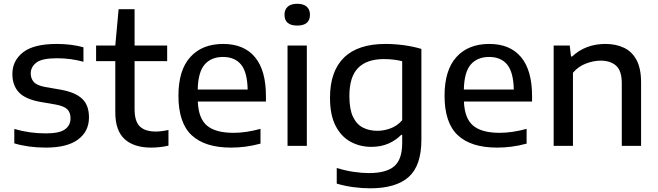

<svg xmlns="http://www.w3.org/2000/svg" viewBox="-20 -790 3563 1040"><path d="M228.5 9.5Q133.5 9.5 57.5 -13.5V-91.5Q101 -79 143 -73.2Q185 -67.5 228.5 -67.5Q301 -67.5 331.5 -89Q362 -110.5 362 -149Q362 -180.5 344.8 -197.8Q327.5 -215 283 -223.5L196 -238.5Q115.5 -253.5 81.2 -291Q47 -328.5 47 -389.5Q47 -461 104.8 -506.5Q162.5 -552 287.5 -552Q365.5 -552 432 -534V-455.5Q363 -474.5 289 -474.5Q207 -474.5 176.8 -450.8Q146.5 -427 146.5 -392.5Q146.5 -365 162.8 -346.2Q179 -327.5 223.5 -319L310 -304Q388 -290 425 -255Q462 -220 462 -154Q462 -78.5 403 -34.5Q344 9.5 228.5 9.5Z M798.5 9.5Q705.5 9.5 655 -36.5Q604.5 -82.5 604.5 -181.5V-459H500.5V-543.5H604.5L622.5 -740H709V-543.5H885.5V-459H709V-199.5Q709 -132 737.8 -104.8Q766.5 -77.5 824 -77.5Q853 -77.5 892.5 -86V-1Q845.5 9.5 798.5 9.5Z M1231.5 9.5Q1090 9.5 1018.2 -57.5Q946.5 -124.5 946.5 -271.5Q946.5 -410 1010.8 -481Q1075 -552 1189 -552Q1301 -552 1360.8 -480.8Q1420.5 -409.5 1420.5 -269V-240H1051.5Q1055 -148.5 1101.2 -109.5Q1147.5 -70.5 1245.5 -70.5Q1279 -70.5 1315.8 -76Q1352.5 -81.5 1391 -92V-12Q1348 -0.5 1309 4.5Q1270 9.5 1231.5 9.5ZM1188 -481.5Q1124.5 -481.5 1088.8 -440.8Q1053 -400 1051 -305H1321.5Q1319.5 -399.5 1285.5 -440.5Q1251.5 -481.5 1188 -481.5Z M1537.5 0V-543.5H1642V0ZM1590 -651.5Q1521 -651.5 1521 -710.5Q1521 -738 1538.5 -753.8Q1556 -769.5 1590 -769.5Q1624 -769.5 1641.5 -753.8Q1659 -738 1659 -710.5Q1659 -651.5 1590 -651.5Z M1985 230Q1942.5 230 1894.8 223.8Q1847 217.5 1804 204.5V120Q1852 134.5 1896 141Q1940 147.5 1978.5 147.5Q2072.5 147.5 2115.5 110.5Q2158.5 73.5 2158.5 -14.5V-59.5H2153Q2124.5 -30 2083.8 -12.2Q2043 5.5 1991 5.5Q1930 5.5 1879.2 -22Q1828.5 -49.5 1798 -108Q1767.5 -166.5 1767.5 -260.5Q1767.5 -404 1843.2 -478Q1919 -552 2068 -552Q2117.5 -552 2168.5 -545Q2219.5 -538 2262.5 -525V-32.5Q2262.5 107 2193.8 168.5Q2125 230 1985 230ZM2024 -81.5Q2060.5 -81.5 2096.2 -95Q2132 -108.5 2158.5 -138.5V-458.5Q2139 -463.5 2113.5 -466.8Q2088 -470 2059 -470Q1967.5 -470 1920 -422.2Q1872.5 -374.5 1872.5 -270Q1872.5 -198 1892.2 -157Q1912 -116 1946 -98.8Q1980 -81.5 2024 -81.5Z M2673 9.5Q2531.5 9.5 2459.8 -57.5Q2388 -124.5 2388 -271.5Q2388 -410 2452.2 -481Q2516.5 -552 2630.5 -552Q2742.5 -552 2802.2 -480.8Q2862 -409.5 2862 -269V-240H2493Q2496.5 -148.5 2542.8 -109.5Q2589 -70.5 2687 -70.5Q2720.5 -70.5 2757.2 -76Q2794 -81.5 2832.5 -92V-12Q2789.5 -0.5 2750.5 4.5Q2711.5 9.5 2673 9.5ZM2629.5 -481.5Q2566 -481.5 2530.2 -440.8Q2494.5 -400 2492.5 -305H2763Q2761 -399.5 2727 -440.5Q2693 -481.5 2629.5 -481.5Z M2979 0V-543.5H3066L3073 -484H3079Q3152 -552 3259.5 -552Q3316.5 -552 3360 -531.2Q3403.5 -510.5 3428 -464.8Q3452.5 -419 3452.5 -343.5V0H3348V-338.5Q3348 -407 3317.2 -434.2Q3286.5 -461.5 3233.5 -461.5Q3196 -461.5 3154.8 -446.2Q3113.5 -431 3083.5 -396V0Z"/></svg>

Font: Encode Sans Semi Expanded Medium
Style: Regular
Weight: 500
Width: 6
Designer: Multiple Designers
Foundry: Impallari Type
Version: Version 3.000; ttfautohint (v1.8.3) -l 8 -r 50 -G 200 -x 14 